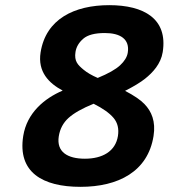

<svg xmlns="http://www.w3.org/2000/svg" viewBox="-20 -710 653 744"><path d="M403.3 -690C267.7 -690 157.7 -636 137.3 -507C125.4 -431.8 169.3 -387.5 222.9 -359C152.2 -328.9 84.2 -272.7 70 -183C47.7 -42.4 144.8 14 291.8 14C438.2 14 553.1 -45 575 -183C584 -239.7 567.2 -278.5 539.6 -307C524.2 -323 499.2 -340 464.7 -358C498.8 -375.3 524.6 -391 542.1 -405C571.9 -428.7 603.2 -462.3 610.5 -508C631 -637.4 537.6 -690 403.3 -690ZM475.1 -506C472.5 -489.3 462.6 -473 445.4 -457C428.2 -441 399.3 -424.7 358.6 -408C335.5 -418 317.2 -428.7 303.7 -440C281.7 -458.4 266.8 -472.5 272.6 -509C275.7 -528.3 285.7 -545.3 302.7 -560C319.7 -574.7 347.5 -582 386.2 -582C446 -582 483.5 -558.6 475.1 -506ZM309 -95C241.4 -95 198.2 -121.4 207.8 -182C212.4 -210.7 224.9 -234.3 245.6 -253C266.2 -271.7 298.6 -290 342.8 -308C378.6 -290 404.4 -271.7 420.1 -253C435.8 -234.3 441.4 -211 437 -183C427.5 -123.1 376.4 -95 309 -95Z"/></svg>

Font: Fog Sans
Style: It
Weight: 700
Foundry: Intel Corporation
Version: Version 1.00